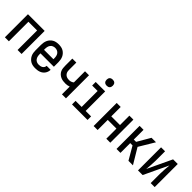

<svg xmlns="http://www.w3.org/2000/svg" viewBox="220 -1895 3060 3060"><g transform="rotate(45 1750.0 -365.5)"><path d="M62 0V-520H438V0H348V-440H152V0Z M750 8Q723 8 696 3Q669 -2 645.5 -15.5Q622 -29 603.5 -49.5Q585 -70 573.5 -94.5Q562 -119 558 -146Q554 -173 554 -200V-320Q554 -347 558.5 -374Q563 -401 574 -425.5Q585 -450 603.5 -470.5Q622 -491 645.5 -504.5Q669 -518 696 -523Q723 -528 750 -528Q777 -528 804 -523Q831 -518 854.5 -504.5Q878 -491 896.5 -470.5Q915 -450 926 -425.5Q937 -401 941.5 -374Q946 -347 946 -320V-220H644V-200Q644 -176 649 -153Q654 -130 668 -110.5Q682 -91 704 -81.5Q726 -72 750 -72Q768 -72 786 -75.5Q804 -79 819.5 -88.5Q835 -98 844.5 -114Q854 -130 854 -149H944Q944 -125 936.5 -102.5Q929 -80 915.5 -61Q902 -42 883 -28Q864 -14 842 -6Q820 2 796.5 5Q773 8 750 8ZM644 -300H856V-320Q856 -344 851 -367.5Q846 -391 832 -410Q818 -429 796 -438.5Q774 -448 750 -448Q726 -448 704 -438.5Q682 -429 668 -410Q654 -391 649 -367.5Q644 -344 644 -320Z M1348 0V-175Q1329 -168 1308.5 -164Q1288 -160 1268 -160Q1240 -160 1212 -163.5Q1184 -167 1158.5 -178.5Q1133 -190 1112 -209.5Q1091 -229 1079.5 -254.5Q1068 -280 1065 -308Q1062 -336 1062 -364V-520H1152V-364Q1152 -348 1153.5 -331.5Q1155 -315 1161.5 -300Q1168 -285 1179 -273Q1190 -261 1204.5 -253.5Q1219 -246 1235.5 -243Q1252 -240 1268 -240Q1290 -240 1310.5 -247.5Q1331 -255 1348 -269V-520H1438V0Z M1575 0V-80H1712V-440H1589V-520H1802V-80H1925V0ZM1755 -601Q1741 -601 1727.5 -605Q1714 -609 1704 -619Q1694 -629 1690 -642.5Q1686 -656 1686 -670Q1686 -684 1690 -697.5Q1694 -711 1704 -721Q1714 -731 1727.5 -735Q1741 -739 1755 -739Q1769 -739 1782.5 -735Q1796 -731 1806 -721Q1816 -711 1820 -697.5Q1824 -684 1824 -670Q1824 -656 1820 -642.5Q1816 -629 1806 -619Q1796 -609 1782.5 -605Q1769 -601 1755 -601Z M2062 0V-520H2152V-308H2348V-520H2438V0H2348V-228H2152V0Z M2578 0V-520H2667V-300H2719L2847 -520H2948L2792 -260L2948 0H2847L2719 -220H2667V0Z M3062 0V-520H3152V-312Q3152 -261 3147.5 -210.5Q3143 -160 3139 -109L3333 -520H3438V0H3348V-208Q3348 -259 3352.5 -309.5Q3357 -360 3361 -411L3167 0Z"/></g></svg>

Font: Iosevka Custom Medium
Style: Regular
Weight: 500
Monospace: yes
Designer: Belleve Invis
Foundry: Belleve Invis
Version: Version 32.5.0; ttfautohint (v1.8.4)